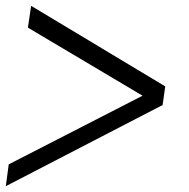

<svg xmlns="http://www.w3.org/2000/svg" viewBox="-28 -633 648 660"><path d="M540 -336 531 -272 -8 7 2 -68 462 -304 68 -538 79 -613Z"/></svg>

Font: Krub
Style: Italic
Weight: 400
Italic angle: -8°
Designer: Ekaluck Peanpanawate
Foundry: Cadson Demak Co.,Ltd.
Version: Version 1.000; ttfautohint (v1.6)